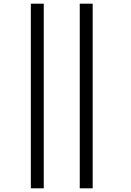

<svg xmlns="http://www.w3.org/2000/svg" viewBox="-20 -783 710 1040"><path d="M147 237V-763H217V237ZM412 237V-763H482V237Z"/></svg>

Font: Noto Sans UI Condensed
Style: Italic
Weight: 400
Width: 3
Italic angle: -12°
Designer: Monotype Design Team
Foundry: Monotype Imaging Inc.
Version: Version 1.901